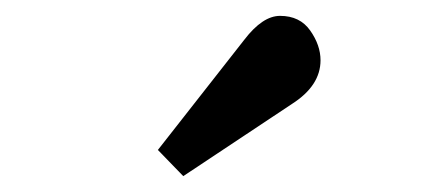

<svg xmlns="http://www.w3.org/2000/svg" viewBox="-20 -812 540 242"><path d="M211 -590 179 -623 288 -762Q311 -792 333 -792Q358 -792 371 -773.5Q384 -755 384 -736Q384 -704 348 -681Z"/></svg>

Font: Literata 7pt Medium
Style: Regular
Weight: 500
Designer: Latin by Veronika Burian and Jose Scaglione. Greek by Irene Vlachou. Cyrillic by Vera Evstafieva.
Foundry: TypeTogether
Version: Version 3.002